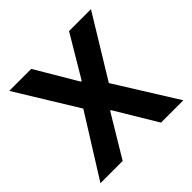

<svg xmlns="http://www.w3.org/2000/svg" viewBox="-181 -901 1076 1076"><g transform="rotate(-45 357.0 -363.5)"><path d="M28.8 0 256.4 -363.6 33 -727.3H207.4L354 -479.4H359.7L507.1 -727.3H680.8L458.8 -363.6L685.7 0H508.9L359.7 -248.2H354L204.9 0Z"/></g></svg>

Font: Cannonade
Style: Bold
Weight: 700
Designer: Rasmus Andersson
Foundry: rsms
Version: Version 3.012;git-f93a4a705